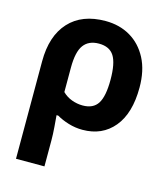

<svg xmlns="http://www.w3.org/2000/svg" viewBox="-117 -647 852 978"><g transform="rotate(15 309.0 -158.0)"><path d="M573 -273Q573 -137 512 -63.5Q451 10 347 10Q309 10 273 -1Q237 -12 210 -28H201Q203 -5 206 33Q209 71 209 103V240H59V-274Q59 -408 127 -482Q195 -556 319 -556Q393 -556 450 -522.5Q507 -489 540 -426Q573 -363 573 -273ZM316 -436Q262 -436 235.5 -400Q209 -364 209 -281V-152Q230 -131 258.5 -120.5Q287 -110 316 -110Q372 -110 396 -148Q420 -186 420 -273Q420 -360 396 -398Q372 -436 316 -436Z"/></g></svg>

Font: Noto IKEA Latin
Style: Bold
Weight: 700
Designer: Monotype Design Team
Foundry: Monotype Imaging Inc.
Version: Version 1.0